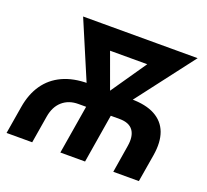

<svg xmlns="http://www.w3.org/2000/svg" viewBox="-124 -879 1110 1030"><g transform="rotate(20 431.0 -364.0)"><path d="M10.3 0 36.6 -157.7Q49.3 -234.9 86.9 -288.8Q124.5 -342.8 186 -371.1Q247.6 -399.4 332 -399.4H576.2Q660.2 -399.4 712.4 -371.1Q764.6 -342.8 784.7 -289.1Q804.7 -235.4 792 -157.7L765.6 0H619.6L645 -156.2Q654.8 -214.8 632.1 -246.3Q609.4 -277.8 554.7 -277.8H319.3Q264.6 -277.8 228.5 -246.3Q192.4 -214.8 182.6 -156.2L156.7 0ZM317.4 0 374 -341.3H514.6L458.5 0ZM374.5 -275.4 182.6 -727.5H336.4L474.6 -347.7L451.2 -275.4ZM416.5 -275.4 418.9 -351.1 678.2 -727.5H836.4L493.2 -278.3ZM268.1 -604.5 288.6 -727.5H730L709.5 -604.5Z"/></g></svg>

Font: Inter 28pt
Style: Bold Italic
Weight: 700
Italic angle: -9.3988°
Designer: Rasmus Andersson
Foundry: rsms
Version: Version 4.001;git-66647c0bb